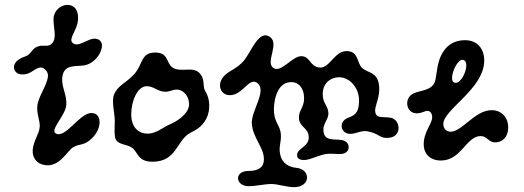

<svg xmlns="http://www.w3.org/2000/svg" viewBox="-20 -666 2163 793"><path d="M302 -582C298 -541 264 -508 278 -491C301 -464 344 -511 376 -506C430 -498 389 -406 328 -396C292 -390 242 -403 237 -344C234 -306 256 -276 254 -234C252 -190 185 -130 210 -115C249 -92 306 -195 354 -199C402 -203 403 -137 361 -96C325 -61 310 -75 281 -57C257 -42 226 25 166 16C131 11 113 -15 115 -46C118 -85 142 -112 144 -142C146 -167 131 -195 134 -228C138 -267 173 -311 178 -349C181 -370 161 -390 145 -387C118 -382 106 -355 66 -359C33 -362 18 -411 82 -432C112 -442 108 -464 136 -474C161 -483 177 -469 194 -486C217 -509 200 -552 201 -588C203 -656 311 -676 302 -582Z M528 -353C573 -397 558 -449 621 -449C688 -449 658 -388 714 -379C748 -374 778 -387 801 -367C829 -342 816 -309 827 -291C841 -268 848 -242 842 -205C834 -163 806 -136 771 -120C707 -90 714 2 609 2C548 2 549 -40 525 -56C503 -71 475 -67 460 -87C450 -101 454 -140 454 -168C454 -198 439 -251 452 -278C467 -312 497 -322 528 -353ZM586 -310C547 -310 522 -247 522 -194C522 -139 553 -114 590 -114C625 -114 656 -142 683 -153C705 -162 761 -194 761 -236C761 -268 738 -296 710 -296C694 -296 680 -287 664 -287C631 -287 616 -310 586 -310Z M986 -414C958 -382 927 -374 908 -355C867 -314 896 -259 948 -276C987 -288 1011 -343 1040 -325C1087 -296 1017 -209 1020 -156C1024 -92 1078 -51 1069 3C1064 33 1034 40 1007 40C945 40 952 103 1007 103C1036 103 1073 94 1101 94C1129 94 1162 107 1195 107C1263 107 1266 33 1203 27C1172 24 1147 7 1139 -21C1128 -59 1143 -77 1140 -112C1137 -147 1116 -158 1112 -199C1108 -235 1119 -314 1168 -325C1211 -335 1236 -303 1236 -260C1236 -220 1211 -209 1215 -174C1219 -141 1252 -138 1255 -103C1259 -59 1205 -54 1207 -24C1208 -8 1224 -3 1246 -6C1269 -10 1304 -27 1327 -30C1347 -33 1371 -29 1389 -30C1405 -31 1419 -40 1420 -56C1421 -73 1410 -85 1389 -88C1358 -92 1324 -84 1317 -118C1309 -156 1340 -171 1336 -203C1332 -235 1313 -238 1313 -278C1313 -322 1345 -347 1381 -347C1424 -347 1464 -303 1463 -249C1462 -209 1453 -192 1419 -180C1376 -165 1386 -113 1427 -113C1449 -113 1473 -128 1496 -124C1549 -115 1546 -92 1588 -97C1642 -103 1634 -174 1592 -180C1557 -185 1535 -176 1530 -203C1525 -229 1553 -264 1545 -317C1537 -370 1499 -364 1476 -385C1453 -406 1462 -455 1411 -455C1362 -455 1341 -384 1301 -387C1259 -390 1262 -434 1224 -434C1186 -434 1138 -360 1107 -387C1076 -414 1140 -492 1089 -517C1046 -538 1016 -449 986 -414Z M1701 -198C1658 -198 1649 -255 1681 -276C1705 -293 1750 -288 1771 -318C1784 -336 1780 -378 1796 -423C1808 -456 1836 -500 1901 -500C1953 -500 1980 -463 1980 -416C1980 -299 1811 -214 1811 -154C1811 -135 1823 -122 1841 -122C1889 -122 1941 -211 2011 -211C2049 -211 2079 -183 2079 -140C2079 -96 2051 -78 2026 -78C1996 -78 1993 -104 1965 -104C1906 -104 1885 -3 1801 -3C1755 -3 1730 -32 1730 -70C1730 -122 1765 -154 1765 -182C1765 -196 1758 -208 1745 -208C1734 -208 1722 -198 1701 -198ZM1906 -396C1906 -409 1901 -419 1889 -419C1871 -419 1847 -372 1847 -344C1847 -332 1851 -324 1863 -324C1883 -324 1906 -367 1906 -396Z"/></svg>

Font: PicNic
Style: Regular
Weight: 400
Designer: Mariel Nils
Foundry: Velvetyne Type Foundry
Version: Version 2.000;Glyphs 3.2.3 (3260)